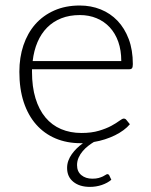

<svg xmlns="http://www.w3.org/2000/svg" viewBox="-20 -526 562 714"><path d="M431 -299Q431 -339 419.8 -370.8Q408.5 -402.5 388 -424.5Q367.5 -446.5 339.2 -458.2Q311 -470 277 -470Q238.5 -470 208 -458Q177.5 -446 155.2 -423.5Q133 -401 119.5 -369.5Q106 -338 101.5 -299ZM99 -268.5V-259Q99 -203 112 -160.5Q125 -118 149 -89.2Q173 -60.5 207 -46Q241 -31.5 283 -31.5Q320.5 -31.5 348 -39.8Q375.5 -48 394.2 -58.2Q413 -68.5 424 -76.8Q435 -85 440 -85Q446.5 -85 450 -80L463 -64Q453.5 -52.5 439.2 -42Q425 -31.5 407.8 -23Q390.5 -14.5 370.5 -8Q350.5 -1.5 329 2Q319 8 308 16.5Q297 25 287.8 35.8Q278.5 46.5 272.5 59.8Q266.5 73 266.5 88Q266.5 112 282.5 125.2Q298.5 138.5 323.5 138.5Q337.5 138.5 347 135.8Q356.5 133 362.8 130Q369 127 373 124.2Q377 121.5 379.5 121.5Q383.5 121.5 386 125.5L394 142.5Q380 154.5 358.8 161.8Q337.5 169 314.5 169Q276 169 252.8 150.2Q229.5 131.5 229.5 98.5Q229.5 84.5 234.2 71.5Q239 58.5 247.2 47Q255.5 35.5 266 25.2Q276.5 15 288.5 6.5H279.5Q228.5 6.5 186.5 -11.2Q144.5 -29 114.5 -63Q84.5 -97 68.2 -146.2Q52 -195.5 52 -259Q52 -312.5 67.2 -357.8Q82.5 -403 111.2 -435.8Q140 -468.5 181.8 -487Q223.5 -505.5 276.5 -505.5Q318.5 -505.5 354.5 -491Q390.5 -476.5 417 -448.8Q443.5 -421 458.8 -380.5Q474 -340 474 -287.5Q474 -276.5 471 -272.5Q468 -268.5 461 -268.5Z"/></svg>

Font: LatoLatin Light
Style: Regular
Weight: 300
Designer: Lukasz Dziedzic with Adam Twardoch and Botio Nikoltchev
Foundry: tyPoland Lukasz Dziedzic
Version: Version 2.015; 2015-08-06; http://www.latofonts.com/